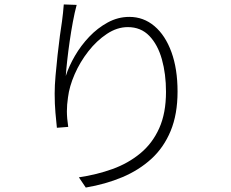

<svg xmlns="http://www.w3.org/2000/svg" viewBox="-20 -803 1040 864"><path d="M325 -781Q316 -748 308 -705Q300 -662 293.5 -617Q287 -572 282.5 -531Q278 -490 276 -461Q290 -505 317 -551.5Q344 -598 381.5 -637.5Q419 -677 465 -702Q511 -727 562 -727Q626 -727 675 -685.5Q724 -644 751.5 -568.5Q779 -493 779 -391Q779 -289 748 -214Q717 -139 661 -88Q605 -37 530 -5.5Q455 26 366 41L335 -5Q416 -17 486.5 -42.5Q557 -68 611.5 -113Q666 -158 696.5 -226Q727 -294 727 -390Q727 -470 708.5 -536Q690 -602 652 -641.5Q614 -681 555 -681Q507 -681 461 -650.5Q415 -620 377.5 -572Q340 -524 316 -469Q292 -414 286 -365Q281 -332 281 -302Q281 -272 287 -232L236 -228Q233 -256 229.5 -295.5Q226 -335 226 -382Q226 -418 230 -463Q234 -508 239 -554.5Q244 -601 249.5 -641.5Q255 -682 259 -707Q262 -727 263.5 -744.5Q265 -762 267 -783Z"/></svg>

Font: Noto Sans SC Thin Light
Style: Regular
Weight: 300
Version: Version 2.004-H2;hotconv 1.0.118;makeotfexe 2.5.65603